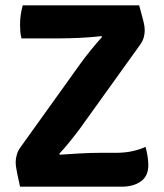

<svg xmlns="http://www.w3.org/2000/svg" viewBox="-20 -703 617 723"><path d="M284 -465Q298.5 -485.5 321.8 -514Q345 -542.5 364.5 -564L361.5 -567Q344.5 -565 324 -563.2Q303.5 -561.5 282 -560.5Q260.5 -559.5 241 -559Q221.5 -558.5 207 -558.5H61Q57.5 -572 56.5 -584.5Q55.5 -597 55.5 -609.5Q55.5 -629.5 58 -646.8Q60.5 -664 65.5 -683H504Q514 -647.5 518.5 -629.2Q523 -611 524 -603Q525 -595 525 -589Q525 -576 521.5 -562.8Q518 -549.5 508 -535L281.5 -219.5Q266.5 -199 244.5 -171.8Q222.5 -144.5 203 -123.5L206 -120.5Q238.5 -123 280 -125.2Q321.5 -127.5 352 -127.5H414.5Q451.5 -127.5 479.8 -134Q508 -140.5 528 -150Q532 -136 535.2 -117.5Q538.5 -99 538.5 -81Q538.5 -40 510.5 -20Q482.5 0 438 0H55.5Q48 -33.5 44.5 -51Q41 -68.5 40 -77Q39 -85.5 39 -92Q39 -106 43.5 -121.2Q48 -136.5 57.5 -149Z"/></svg>

Font: Signika Negative Light
Style: Bold
Weight: 700
Version: Version 2.001